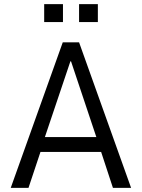

<svg xmlns="http://www.w3.org/2000/svg" viewBox="-20 -910 687 930"><path d="M32 0 284 -705H363L615 0H527L461 -201L497 -174H150L185 -201L118 0ZM321 -613 192 -230 176 -246H471L452 -230L324 -613ZM363 -803V-890H454V-803ZM194 -803V-890H285V-803Z"/></svg>

Font: Nunito Sans 7pt Condensed
Style: Regular
Weight: 400
Width: 3
Designer: Vernon Adams
Foundry: Vernon Adams
Version: Version 3.101;gftools[0.9.27]